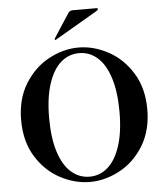

<svg xmlns="http://www.w3.org/2000/svg" viewBox="-63 -1019 934 1087"><g transform="rotate(-5 404.5 -475.5)"><path d="M46 -369Q46 -489 99.5 -575.5Q153 -662 236 -706.5Q319 -751 405 -751Q490 -751 573 -706.5Q656 -662 709.5 -575.5Q763 -489 763 -369Q763 -248 709.5 -161.5Q656 -75 573 -31Q490 13 405 13Q319 13 236 -31Q153 -75 99.5 -161.5Q46 -248 46 -369ZM605 -368Q605 -483 579.5 -562Q554 -641 509 -680Q464 -719 406 -719Q347 -719 302 -680Q257 -641 231 -562Q205 -483 205 -368Q205 -253 230.5 -174Q256 -95 301.5 -56Q347 -17 405 -17Q463 -17 508 -56Q553 -95 579 -174Q605 -253 605 -368ZM520 -945Q532 -953 533 -955Q534 -956 534 -958Q534 -960 532 -962Q530 -964 527 -964H390Q374 -964 365 -950L283 -824Q276 -813 276 -811L275 -809Q275 -808 276 -806.5Q277 -805 279 -805L282 -806Z"/></g></svg>

Font: Shippori Mincho B1 ExtraBold
Style: Regular
Weight: 800
Designer: FONTDASU
Foundry: FONTDASU / Google Inc. / but / Adobe
Version: Version 3.110; ttfautohint (v1.8.3)